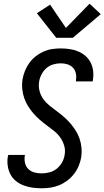

<svg xmlns="http://www.w3.org/2000/svg" viewBox="-20 -1003 561 1031"><path d="M204 8Q178 8 153.5 4.5Q129 1 106.5 -7.5Q84 -16 65.5 -31Q47 -46 36 -67Q25 -88 21.5 -112.5Q18 -137 22 -162Q23 -164 23.5 -166.5Q24 -169 24 -171H114Q114 -170 113.5 -168.5Q113 -167 113 -166Q110 -146 114.5 -127Q119 -108 132.5 -95Q146 -82 165 -77Q184 -72 204 -72Q224 -72 245.5 -77.5Q267 -83 284.5 -97Q302 -111 313 -130.5Q324 -150 327 -171Q332 -197 324.5 -221.5Q317 -246 303 -265.5Q289 -285 270 -300Q251 -315 231.5 -329.5Q212 -344 193.5 -360Q175 -376 159.5 -394Q144 -412 131 -432.5Q118 -453 110 -476.5Q102 -500 99.5 -525.5Q97 -551 101 -577Q105 -600 114 -622.5Q123 -645 137.5 -665Q152 -685 171.5 -700.5Q191 -716 213.5 -726Q236 -736 259.5 -739.5Q283 -743 306 -743Q330 -743 354 -739.5Q378 -736 399.5 -727Q421 -718 438.5 -703Q456 -688 466.5 -667.5Q477 -647 480 -623Q483 -599 479 -575Q479 -572 478.5 -570Q478 -568 477 -566H387Q388 -567 388 -568.5Q388 -570 388 -571Q391 -590 387.5 -608Q384 -626 372 -639Q360 -652 342.5 -657.5Q325 -663 306 -663Q286 -663 265.5 -657Q245 -651 229 -637Q213 -623 203 -603.5Q193 -584 190 -564Q186 -538 192.5 -513.5Q199 -489 213.5 -469.5Q228 -450 247 -435Q266 -420 285.5 -405.5Q305 -391 323 -375.5Q341 -360 357 -341.5Q373 -323 386 -302.5Q399 -282 407 -259Q415 -236 417.5 -210Q420 -184 416 -158Q412 -135 402.5 -112Q393 -89 377.5 -69Q362 -49 341.5 -33.5Q321 -18 298 -8.5Q275 1 251 4.5Q227 8 204 8ZM282 -800 178 -932 249 -978 334 -853 461 -983 521 -927 371 -800Z"/></svg>

Font: Iosevka SS04 Medium Oblique
Style: Regular
Weight: 500
Italic angle: -9°
Monospace: yes
Designer: Belleve Invis
Foundry: Belleve Invis
Version: Version 19.0.0; ttfautohint (v1.8.4)